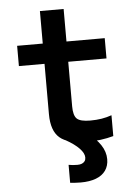

<svg xmlns="http://www.w3.org/2000/svg" viewBox="-60 -736 720 1000"><g transform="rotate(-5 300.0 -236.0)"><path d="M321 218Q306 218 292 217Q278 216 266 215V121Q277 123 288.5 124Q300 125 312 125Q326 125 335.5 121Q345 117 350.5 109.5Q356 102 356 90Q356 68 331.5 42.5Q307 17 262 -8L374 -37Q421 -2 445 34Q469 70 469 109Q469 144 451.5 168.5Q434 193 401 205.5Q368 218 321 218ZM374 10Q273 10 230 -27Q187 -64 187 -151V-414H53V-520H187V-690H311V-520H511V-414H311V-181Q311 -133 329 -116Q347 -99 399 -99Q431 -99 458.5 -103.5Q486 -108 511 -117V-8Q478 1 444 5.5Q410 10 374 10Z"/></g></svg>

Font: M PLUS Code Latin Expanded SemiBold
Style: Regular
Weight: 600
Width: 7
Designer: Coji Morishita
Foundry: UNDERFOREST DESIGN
Version: Version 1.002; ttfautohint (v1.8.3)